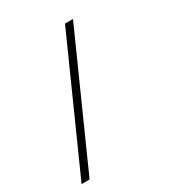

<svg xmlns="http://www.w3.org/2000/svg" viewBox="-187 -363 606 669"><g transform="rotate(-30 116.0 -28.5)"><path d="M-21.5 228H-53.7L175.8 -285.2H208Z"/></g></svg>

Font: Estedad-FD Thin
Style: Regular
Weight: 100
Designer: Amin Abedi
Version: Version 7.3